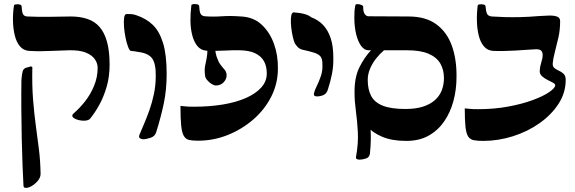

<svg xmlns="http://www.w3.org/2000/svg" viewBox="-20 -672 2791 932"><path d="M419 -98Q412 -88 394.5 -86.5Q377 -85 359 -90Q341 -95 333.5 -103.5Q326 -112 339 -123Q366 -146 392.5 -179.5Q419 -213 436.5 -255Q454 -297 454 -343Q454 -365 440 -385Q426 -405 396 -417Q366 -429 315 -428Q280 -427 246.5 -425.5Q213 -424 182 -423.5Q151 -423 121 -425Q94 -427 77 -447Q60 -467 52 -499Q44 -531 43 -569.5Q42 -608 48 -646Q49 -650 58 -651Q67 -652 76 -650Q85 -648 85 -640Q86 -617 91 -605Q96 -593 112 -592Q138 -591 164 -590.5Q190 -590 227.5 -590.5Q265 -591 323 -592Q369 -592 404.5 -580Q440 -568 463.5 -541Q487 -514 499.5 -469Q512 -424 512 -358Q512 -299 497.5 -250Q483 -201 462 -163Q441 -125 419 -98ZM107 240Q100 240 97.5 238Q95 236 94 230Q92 193 89.5 132.5Q87 72 85.5 0Q84 -72 83.5 -145.5Q83 -219 84 -284Q86 -312 90 -325.5Q94 -339 106 -343L131 -350L137 -346Q135 -258 140.5 -189Q146 -120 154 -61.5Q162 -3 169 53.5Q176 110 177 172Q177 189 164.5 204.5Q152 220 135.5 230Q119 240 107 240Z M674 4Q668 4 660 -0.5Q652 -5 657 -18Q666 -40 679 -70Q692 -100 705 -136.5Q718 -173 727 -215Q736 -257 736 -303Q737 -363 718.5 -388.5Q700 -414 650 -420Q642 -422 633 -423Q624 -424 615 -425Q609 -426 602 -444Q595 -462 589.5 -488.5Q584 -515 582 -541.5Q580 -568 582.5 -586Q585 -604 595 -604Q606 -604 617 -603.5Q628 -603 642 -598Q690 -582 722 -551Q754 -520 771.5 -463Q789 -406 789 -313Q789 -238 775.5 -172Q762 -106 738 -30Q732 -10 710.5 -3Q689 4 674 4Z M1023 -466Q1023 -422 1031.5 -397Q1040 -372 1050 -358.5Q1060 -345 1069.5 -334.5Q1079 -324 1080 -309Q1081 -289 1066 -273Q1051 -257 1028 -257Q1019 -257 1007 -264.5Q995 -272 985 -284Q975 -296 975 -309Q972 -334 975.5 -351.5Q979 -369 983 -388.5Q987 -408 987 -437ZM941 11Q915 11 898.5 7.5Q882 4 872.5 -12Q863 -28 859.5 -62.5Q856 -97 856 -158Q870 -157 881 -155.5Q892 -154 921 -154Q996 -154 1060.5 -164.5Q1125 -175 1173 -196Q1221 -217 1248 -247Q1275 -277 1275 -315Q1275 -351 1261 -375.5Q1247 -400 1218.5 -413.5Q1190 -427 1144 -428Q1117 -429 1071.5 -426.5Q1026 -424 982 -426Q955 -428 938.5 -448Q922 -468 913.5 -500Q905 -532 904.5 -570Q904 -608 909 -647Q910 -651 919 -652Q928 -653 937.5 -651Q947 -649 947 -641Q948 -618 953 -606.5Q958 -595 974 -593Q1016 -590 1057 -593Q1098 -596 1151 -592Q1211 -589 1250.5 -552Q1290 -515 1310 -459Q1330 -403 1329 -339Q1329 -267 1297 -203.5Q1265 -140 1209.5 -92Q1154 -44 1085 -16.5Q1016 11 941 11Z M1519 -204Q1512 -204 1507.5 -206.5Q1503 -209 1504 -219Q1507 -233 1517.5 -254Q1528 -275 1537.5 -302.5Q1547 -330 1545 -362Q1545 -386 1536 -397.5Q1527 -409 1505.5 -416Q1484 -423 1447 -431Q1439 -433 1431 -438.5Q1423 -444 1416 -455Q1411 -459 1406 -475.5Q1401 -492 1397 -515Q1393 -538 1392 -560Q1391 -582 1394 -597Q1397 -612 1406 -612Q1421 -611 1437 -608.5Q1453 -606 1467.5 -601Q1482 -596 1491 -588Q1526 -575 1549.5 -549.5Q1573 -524 1585.5 -485.5Q1598 -447 1598 -393Q1599 -352 1591.5 -313.5Q1584 -275 1572 -239Q1566 -217 1550 -210.5Q1534 -204 1519 -204Z M1759 -259Q1760 -230 1766.5 -177.5Q1773 -125 1778 -60.5Q1783 4 1776 70Q1775 91 1757.5 97Q1740 103 1725 103Q1717 103 1712 100Q1707 97 1708 90Q1720 24 1717 -31Q1714 -86 1707.5 -133.5Q1701 -181 1701 -223ZM1952 12Q1883 12 1835.5 -8Q1788 -28 1758 -62Q1728 -96 1714.5 -138.5Q1701 -181 1701 -227Q1701 -298 1725 -346Q1749 -394 1781 -428H1768Q1749 -428 1733.5 -448.5Q1718 -469 1709 -505.5Q1700 -542 1700 -587Q1700 -608 1701 -620.5Q1702 -633 1705 -647Q1706 -652 1715.5 -652Q1725 -652 1734.5 -648Q1744 -644 1743 -637Q1743 -613 1751 -603Q1759 -593 1768 -593Q1817 -593 1867 -592.5Q1917 -592 1963 -592Q2046 -592 2097.5 -554.5Q2149 -517 2173 -451Q2197 -385 2196 -299Q2196 -237 2181 -181.5Q2166 -126 2136 -82.5Q2106 -39 2060.5 -13.5Q2015 12 1952 12ZM1948 -143Q1997 -143 2032 -154Q2067 -165 2090 -185Q2113 -205 2124 -232.5Q2135 -260 2135 -293Q2135 -333 2117.5 -363.5Q2100 -394 2060.5 -411Q2021 -428 1956 -428H1844Q1825 -412 1806.5 -389Q1788 -366 1776.5 -339Q1765 -312 1765 -284Q1765 -238 1781.5 -206.5Q1798 -175 1838 -159Q1878 -143 1948 -143Z M2325 12Q2297 12 2279.5 8.5Q2262 5 2252.5 -9.5Q2243 -24 2239.5 -56.5Q2236 -89 2236 -146Q2250 -145 2261 -143.5Q2272 -142 2301 -142Q2378 -142 2446 -154.5Q2514 -167 2565.5 -186Q2617 -205 2646 -225Q2675 -245 2675 -258Q2675 -265 2663.5 -271Q2652 -277 2637 -284.5Q2622 -292 2610.5 -302.5Q2599 -313 2600 -330Q2601 -349 2607.5 -369Q2614 -389 2614 -403Q2615 -416 2608.5 -424.5Q2602 -433 2583 -433Q2559 -432 2533 -430Q2507 -428 2480 -426.5Q2453 -425 2426 -424.5Q2399 -424 2373 -425Q2346 -427 2329 -447Q2312 -467 2304 -499Q2296 -531 2295 -569.5Q2294 -608 2299 -646Q2300 -650 2309 -651Q2318 -652 2327.5 -650Q2337 -648 2337 -640Q2339 -617 2344 -605.5Q2349 -594 2367 -592Q2395 -590 2430.5 -589Q2466 -588 2507.5 -589Q2549 -590 2595 -594Q2621 -596 2645 -596.5Q2669 -597 2684 -591.5Q2699 -586 2699 -569Q2699 -527 2690.5 -489.5Q2682 -452 2673.5 -420Q2665 -388 2663 -364Q2662 -349 2671.5 -341.5Q2681 -334 2693.5 -328.5Q2706 -323 2716 -313.5Q2726 -304 2726 -284Q2726 -222 2691.5 -168.5Q2657 -115 2599 -74Q2541 -33 2469.5 -10.5Q2398 12 2325 12Z"/></svg>

Font: Noto Rashi Hebrew
Style: Bold
Weight: 700
Version: Version 1.006